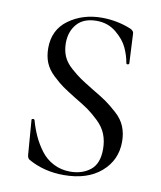

<svg xmlns="http://www.w3.org/2000/svg" viewBox="-76 -697 646 770"><g transform="rotate(10 247.5 -312.0)"><path d="M152 -511Q152 -482 162 -458Q172 -434 196.5 -412.5Q221 -391 238 -379.5Q255 -368 291 -346Q330 -323 348.5 -310Q367 -297 393.5 -273.5Q420 -250 431.5 -222Q443 -194 443 -160Q443 -85 387 -36.5Q331 12 235 12Q155 12 91 -24Q82 -29 81 -43L70 -183Q69 -187 74.5 -188Q80 -189 82 -185Q91 -152 104.5 -122.5Q118 -93 138.5 -65.5Q159 -38 190 -22Q221 -6 258 -6Q307 -6 340 -32Q373 -58 373 -117Q373 -151 362 -178.5Q351 -206 326 -229.5Q301 -253 282.5 -266Q264 -279 227 -301Q190 -324 173 -336Q156 -348 131.5 -371Q107 -394 96.5 -420Q86 -446 86 -479Q86 -554 143 -595Q200 -636 277 -636Q339 -636 396 -613Q411 -606 411 -595L417 -474Q417 -472 414 -470.5Q411 -469 408 -470Q405 -471 405 -474Q400 -504 386 -534.5Q372 -565 338.5 -592.5Q305 -620 259 -620Q206 -620 179 -589Q152 -558 152 -511Z"/></g></svg>

Font: Cormorant Garamond Book
Style: Regular
Weight: 500
Designer: Christian Thalmann (Catharsis Fonts)
Version: Version 1.000;PS 002.000;hotconv 1.0.88;makeotf.lib2.5.64775